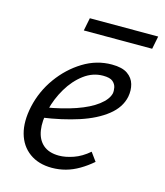

<svg xmlns="http://www.w3.org/2000/svg" viewBox="-92 -640 617 719"><g transform="rotate(15 216.5 -280.0)"><path d="M175 9Q123 9 88 -16.5Q53 -42 40.5 -87Q28 -132 41 -192Q55 -255 92.5 -307Q130 -359 182 -391Q234 -423 293 -423Q333 -423 354 -408.5Q375 -394 381.5 -371Q388 -348 383 -322Q374 -279 333.5 -247Q293 -215 230 -194.5Q167 -174 89 -163L91 -203Q157 -214 207.5 -231.5Q258 -249 288 -272Q318 -295 324 -319Q326 -329 323.5 -342Q321 -355 310 -364.5Q299 -374 272 -374Q232 -374 198 -348.5Q164 -323 140 -282.5Q116 -242 105 -197Q94 -151 99.5 -116Q105 -81 127.5 -61.5Q150 -42 189 -42Q214 -42 244.5 -52.5Q275 -63 304 -88L328 -55Q305 -35 279.5 -20Q254 -5 228 2Q202 9 175 9ZM158 -519 168 -569H433L423 -519Z"/></g></svg>

Font: Ysabeau
Style: Italic
Weight: 400
Italic angle: -12°
Designer: Christian Thalmann (Catharsis Fonts)
Version: Version 2.000;gftools[0.9.27.dev2+g8671c4b]